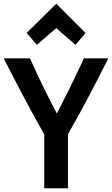

<svg xmlns="http://www.w3.org/2000/svg" viewBox="-22 -1011 605 1037"><path d="M282 -859 386 -769 440 -833 282 -991 122 -833 177 -769ZM563 -696H431Q397 -621 360 -546Q323 -471 285 -398Q247 -470 210 -545.5Q173 -621 140 -696H-2Q50 -593 104.5 -490.5Q159 -388 217 -285V6H345V-286Q403 -387 457 -489.5Q511 -592 563 -696Z"/></svg>

Font: Repo DemiBold
Style: Regular
Weight: 600
Designer: Stefan Peev
Foundry: Context Ltd
Version: Version 1.502